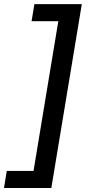

<svg xmlns="http://www.w3.org/2000/svg" viewBox="-59 -775 457 946"><path d="M344.1 -754.6 193.9 151.3H-39.4L-25.6 67.1H106.2L228.3 -670.5H96.6L110.4 -754.6Z"/></svg>

Font: Inter UI Medium
Style: Italic
Weight: 500
Italic angle: 9.39999°
Designer: Rasmus Andersson
Foundry: rsms
Version: 3.2;8d6f07862